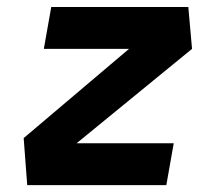

<svg xmlns="http://www.w3.org/2000/svg" viewBox="-20 -538 626 558"><path d="M538.1 -396 527.3 -517.6H128.9L107.4 -396H355L48.8 -136.7L59.1 0H463.4L484.9 -121.6H202.6Z"/></svg>

Font: Cascadia Mono PL
Style: Bold Italic
Weight: 700
Italic angle: -10°
Monospace: yes
Designer: Aaron Bell
Foundry: Saja Typeworks
Version: Version 2404.023